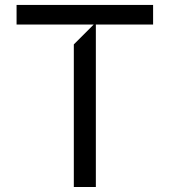

<svg xmlns="http://www.w3.org/2000/svg" viewBox="-20 -747 678 767"><path d="M354.4 -649.1 274.9 -569.6V0H362.9V-649.1H591.6V-727.3H46.2V-649.1Z"/></svg>

Font: Riot Sans 2.0
Style: Regular
Weight: 400
Designer: Rasmus Andersson
Foundry: rsms
Version: Version 3.006;hotconv 1.0.109;makeotfexe 2.5.65596